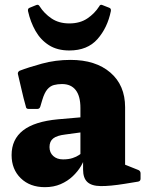

<svg xmlns="http://www.w3.org/2000/svg" viewBox="-20 -761 615 795"><path d="M166 14Q104 14 66 -23Q28 -60 28 -119Q28 -184 75.5 -221Q123 -258 220 -267L335 -277L331 -215L250 -204Q216 -200 200.5 -188Q185 -176 185 -152Q185 -129 200.5 -115Q216 -101 241 -101Q264 -101 280.5 -106.5Q297 -112 307 -119Q317 -126 321 -129L333 -117Q329 -97 316 -74.5Q303 -52 281.5 -31.5Q260 -11 231 1.5Q202 14 166 14ZM313 -314Q313 -363 293.5 -388Q274 -413 237 -413Q219 -413 203.5 -409Q188 -405 176 -391Q164 -377 155 -347L147 -320Q144 -310 135 -310H98Q88 -310 87 -320Q77 -355 69.5 -389Q62 -423 54 -455Q53 -463 61 -468Q97 -482 153.5 -497.5Q210 -513 272 -513Q376 -513 437 -460.5Q498 -408 498 -317V-162H313ZM498 -162V-50L478 -87L553 -57Q562 -53 562 -43V-21Q562 -11 552 -9L497 0Q435 10 397 9.5Q359 9 341.5 -7.5Q324 -24 324 -59V-103L313 -111V-162ZM267 -552Q217 -552 182.5 -574Q148 -596 127 -633Q106 -670 96 -715Q94 -726 103 -729L130 -740Q139 -744 144 -735Q163 -705 193.5 -684.5Q224 -664 267 -664Q311 -664 341.5 -684.5Q372 -705 391 -735Q395 -744 404 -740L432 -729Q441 -726 439 -715Q425 -646 383.5 -599Q342 -552 267 -552Z"/></svg>

Font: Hahmlet ExtraBold
Style: Regular
Weight: 800
Designer: Minjoo Ham & Mark Frömberg
Foundry: hypertype
Version: Version 1.002